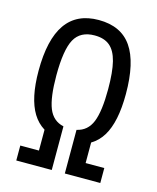

<svg xmlns="http://www.w3.org/2000/svg" viewBox="-99 -705 636 776"><g transform="rotate(15 219.0 -317.5)"><path d="M316.4 -62.5H394.5V0H246.1V-182.6Q291 -192.4 309.1 -237.3Q327.1 -282.2 327.1 -374Q327.1 -446.3 316.4 -488.8Q305.7 -531.2 282.2 -550.8Q258.8 -570.3 218.8 -570.3Q159.2 -570.3 134.8 -525.9Q110.4 -481.4 110.4 -374Q110.4 -282.2 128.4 -237.3Q146.5 -192.4 191.4 -182.6V0H43V-62.5H121.1V-187.5L187.5 -127Q110.4 -137.7 73.2 -198.2Q36.1 -258.8 36.1 -374Q36.1 -504.9 81.5 -569.8Q127 -634.8 218.8 -634.8Q312.5 -634.8 356.9 -570.3Q401.4 -505.9 401.4 -374Q401.4 -256.8 364.7 -196.8Q328.1 -136.7 250 -127L316.4 -176.8Z"/></g></svg>

Font: Sudo Var
Style: Regular
Weight: 400
Monospace: yes
Designer: Jens Kutilek
Foundry: Jens Kutilek
Version: Version 0.065;FEAKit 1.0